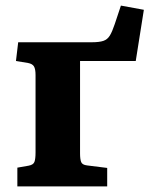

<svg xmlns="http://www.w3.org/2000/svg" viewBox="-20 -666 534 686"><path d="M42 0V-67L82 -74Q99 -77 103 -87.5Q107 -98 107 -122V-398Q107 -419 101.5 -428.5Q96 -438 80 -441L37 -448L45 -515H307Q335 -515 349.5 -520Q364 -525 372.5 -539Q381 -553 390 -580L412 -646L494 -631L465 -448H266V-118Q266 -97 270 -87Q274 -77 291 -75L363 -66V0Z"/></svg>

Font: Literata 18pt
Style: Bold
Weight: 700
Designer: Latin by Veronika Burian and Jose Scaglione. Greek by Irene Vlachou. Cyrillic by Vera Evstafieva.
Foundry: TypeTogether
Version: Version 3.103;gftools[0.9.29]